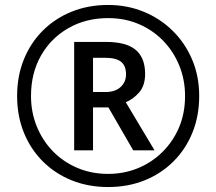

<svg xmlns="http://www.w3.org/2000/svg" viewBox="-20 -744 872 774"><path d="M416 10Q336 10 269 -17Q202 -44 152.5 -93.5Q103 -143 76 -210Q49 -277 49 -357Q49 -437 76 -504Q103 -571 152.5 -620.5Q202 -670 269 -697Q336 -724 416 -724Q492 -724 558.5 -697Q625 -670 675.5 -620.5Q726 -571 754.5 -504Q783 -437 783 -357Q783 -277 756 -210Q729 -143 679.5 -93.5Q630 -44 563 -17Q496 10 416 10ZM416 -43Q480 -43 536 -66Q592 -89 635 -131.5Q678 -174 702 -231Q726 -288 726 -357Q726 -422 703 -479Q680 -536 638.5 -579Q597 -622 540.5 -646.5Q484 -671 416 -671Q326 -671 255.5 -630.5Q185 -590 145 -519.5Q105 -449 105 -357Q105 -292 128 -235Q151 -178 192.5 -135Q234 -92 291 -67.5Q348 -43 416 -43ZM279 -138V-575H407Q489 -575 527 -543Q565 -511 565 -446Q565 -399 541 -371.5Q517 -344 487 -332L603 -138H517L417 -311H355V-138ZM405 -373Q444 -373 466 -393Q488 -413 488 -444Q488 -479 468 -495Q448 -511 404 -511H355V-373Z"/></svg>

Font: Noto Sans Syriac Eastern
Style: Regular
Weight: 400
Designer: Patrick Giasson and the Monotype Design Team
Foundry: Monotype Imaging Inc.
Version: Version 3.001; ttfautohint (v1.8.4.7-5d5b)